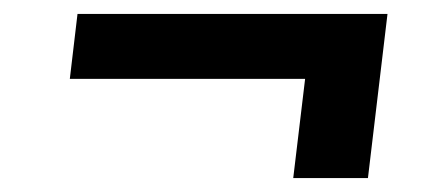

<svg xmlns="http://www.w3.org/2000/svg" viewBox="-20 -403 636 275"><path d="M80 -290 91 -383H535L507 -148H400L417 -290Z"/></svg>

Font: Aleo
Style: Bold Italic
Weight: 700
Italic angle: -7°
Version: Version 2.001;gftools[0.9.29]